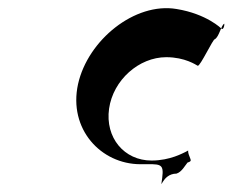

<svg xmlns="http://www.w3.org/2000/svg" viewBox="-20 -523 569 470"><path d="M387 -383C433 -383 460 -364 464 -362C470 -360 502 -429 506 -427C517 -434 521 -461 529 -465V-466C530 -457 525 -449 522 -453C522 -453 486 -489 412 -501C310 -518 195 -425 171 -317C147 -207 227 -121 324 -121C372 -121 382 -125 377 -87C372 -49 375 -98 412 -98C425 -102 433 -118 439 -125C451 -129 447 -130 442 -145C438 -157 445 -156 434 -151C429 -149 397 -130 351 -130C284 -130 237 -186 247 -257C257 -327 320 -383 387 -383Z"/></svg>

Font: Hussar Przerywany
Style: Obl
Weight: 400
Foundry: Cannot Into Space Fonts
Version: Version 0.982